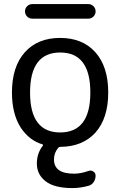

<svg xmlns="http://www.w3.org/2000/svg" viewBox="-20 -748 597 964"><path d="M130.9 -283.2Q130.9 -83 282.2 -83Q433.6 -83 433.6 -283.7Q433.6 -484.4 282.2 -484.4Q130.9 -484.4 130.9 -283.2ZM142.6 -654.3Q127 -654.3 116.2 -665Q105.5 -675.8 105.5 -690.9Q105.5 -706.1 116.2 -716.8Q127 -727.5 142.6 -727.5H423.8Q438.5 -727.5 449.2 -716.8Q460 -706.1 460 -690.9Q460 -675.8 449.2 -665Q438.5 -654.3 423.8 -654.3ZM343.8 196.3Q252.9 196.3 209 162.1Q165 127.9 165 73.2Q165 22.5 194.3 -15.6Q199.2 -21.5 192.4 -23.4Q127 -43 84 -107.4Q40 -176.8 40 -283.2Q40 -413.1 104.5 -485.4Q168.9 -557.6 281.7 -557.6Q394.5 -557.6 459 -485.4Q523.4 -413.1 523.4 -283.7Q523.4 -154.3 459 -82Q394.5 -11.7 284.2 -10.7Q276.4 -10.7 271.5 -4.9Q251 20.5 251 52.7Q251 124 351.6 124Q385.7 124 423.8 110.4Q436.5 105.5 448.2 112.8Q460 120.1 460 133.8Q460 152.3 449.7 167Q439.5 181.6 421.9 185.5Q381.8 196.3 343.8 196.3Z"/></svg>

Font: Gen Jyuu Gothic P Regular
Style: Regular
Weight: 400
Designer: [Source Han Sans]
Ryoko NISHIZUKA  (kana & ideographs); Paul D. Hunt (Latin, Greek & Cyrillic); Wenlong ZHANG  (bopomofo
Version: Version 1.002.20150607